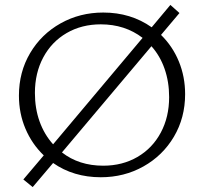

<svg xmlns="http://www.w3.org/2000/svg" viewBox="-20 -715 830 781"><path d="M733 -332Q733 -236 687.5 -159Q642 -82 563.5 -38Q485 6 390 6Q279 6 196 -52L113 46L75 15L158 -83Q110 -129 83.5 -191.5Q57 -254 57 -326Q57 -422 102.5 -499Q148 -576 226.5 -620Q305 -664 400 -664Q512 -664 597 -604L673 -695L710 -662L635 -573Q682 -527 707.5 -465Q733 -403 733 -332ZM196 -128 560 -561Q488 -616 390 -616Q312 -616 251 -580.5Q190 -545 156 -481.5Q122 -418 122 -337Q122 -274 141 -221Q160 -168 196 -128ZM668 -320Q668 -382 649.5 -435Q631 -488 596 -527L232 -95Q301 -41 400 -41Q478 -41 539 -76.5Q600 -112 634 -175.5Q668 -239 668 -320Z"/></svg>

Font: Ysabeau Semilight
Style: Regular
Weight: 300
Designer: Christian Thalmann (Catharsis Fonts)
Version: Version 0.003